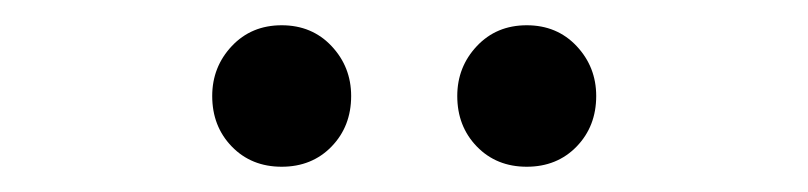

<svg xmlns="http://www.w3.org/2000/svg" viewBox="-20 -720 640 152"><path d="M203 -588Q179 -588 163.5 -604Q148 -620 148 -644Q148 -667 163.5 -683.5Q179 -700 203 -700Q227 -700 242.5 -683.5Q258 -667 258 -644Q258 -620 242.5 -604Q227 -588 203 -588ZM397 -588Q373 -588 357.5 -604Q342 -620 342 -644Q342 -667 357.5 -683.5Q373 -700 397 -700Q421 -700 436.5 -683.5Q452 -667 452 -644Q452 -620 436.5 -604Q421 -588 397 -588Z"/></svg>

Font: SauceCodePro NFM
Style: Regular
Weight: 400
Monospace: yes
Designer: Paul D. Hunt, Teo Tuominen
Foundry: Adobe
Version: Version 2.042;hotconv 1.1.0;makeotfexe 2.6.0;Nerd Fonts 3.3.